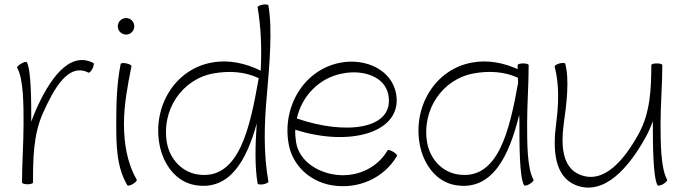

<svg xmlns="http://www.w3.org/2000/svg" viewBox="-20 -829 3090 872"><path d="M130 0C130 -107 131 -215 174 -313C224 -425 290 -546 382 -499C385 -497 394 -505 400 -517C406 -530 408 -541 404 -543C293 -600 202 -464 142 -327C135 -310 128 -294 122 -276C122 -362 122 -510 102 -546C99 -550 88 -547 76 -540C64 -533 56 -525 58 -521C87 -470 87 -354 87 -267C87 -178 80 -89 80 0C80 4 91 8 105 8C119 8 130 4 130 0Z M590 -709C590 -719 586 -729 579 -736C572 -743 563 -747 553 -747C543 -747 533 -743 526 -736C519 -729 515 -719 515 -709C515 -699 519 -690 526 -683C533 -676 543 -672 553 -672C563 -672 572 -676 579 -683C586 -690 590 -699 590 -709ZM528 -538C510 -449 508 -358 508 -267C508 -170 509 -71 558 12C560 16 571 14 583 7C595 0 603 -9 601 -13C557 -89 543 -178 543 -267C543 -355 560 -442 577 -528C578 -533 568 -538 554 -541C541 -544 529 -543 528 -538Z M1150 -796C1166 -701 1169 -604 1164 -508C1095 -542 1019 -559 943 -545C776 -516 673 -347 704 -175C720 -84 779 -2 868 12C1022 37 1099 -98 1146 -268C1139 -169 1137 -69 1150 4C1150 9 1162 10 1176 8C1189 5 1200 0 1199 -4C1176 -134 1180 -267 1192 -398C1204 -534 1218 -697 1199 -804C1198 -809 1187 -810 1173 -808C1159 -805 1149 -800 1150 -796ZM876 -37C804 -49 751 -108 738 -181C712 -328 806 -471 952 -496C1021 -508 1092 -504 1155 -474C1116 -253 1067 -6 876 -37Z M1783 -121C1785 -125 1777 -133 1765 -140C1753 -147 1742 -150 1740 -146C1691 -61 1591 -20 1494 -37C1413 -51 1339 -102 1325 -181C1322 -201 1320 -221 1321 -240C1569 -160 1810 -227 1779 -403C1760 -510 1644 -565 1530 -545C1363 -516 1260 -347 1291 -175C1308 -78 1387 -5 1485 12C1603 33 1723 -18 1783 -121ZM1539 -496C1631 -513 1729 -481 1744 -397C1772 -241 1550 -214 1328 -291C1351 -393 1430 -477 1539 -496Z M2403 -13C2374 -63 2374 -180 2374 -267C2374 -356 2381 -444 2381 -533C2381 -538 2370 -541 2356 -541C2343 -541 2331 -538 2331 -533C2331 -527 2331 -521 2331 -515C2267 -544 2195 -558 2125 -545C1958 -516 1855 -347 1886 -175C1902 -84 1961 -2 2050 12C2216 39 2292 -120 2338 -307C2339 -294 2339 -280 2339 -267C2339 -171 2339 -24 2360 12C2362 16 2373 14 2385 7C2397 0 2405 -9 2403 -13ZM2058 -37C1986 -49 1933 -108 1920 -181C1894 -328 1988 -471 2134 -496C2201 -508 2271 -504 2332 -476C2332 -468 2333 -460 2333 -452C2294 -237 2243 -7 2058 -37Z M2499 -527C2521 -443 2517 -355 2506 -269C2491 -156 2495 -30 2593 11C2723 64 2836 -68 2912 -205C2925 -229 2936 -253 2945 -279C2945 -275 2945 -271 2945 -267C2945 -171 2946 -24 2966 12C2969 16 2980 14 2992 7C3004 0 3012 -9 3010 -13C2981 -63 2980 -180 2980 -267C2980 -356 2988 -444 2988 -533C2988 -538 2977 -541 2963 -541C2949 -541 2938 -538 2938 -533C2938 -426 2933 -316 2881 -222C2817 -105 2723 10 2613 -36C2532 -69 2528 -172 2540 -264C2553 -356 2567 -466 2547 -540C2546 -544 2534 -544 2521 -541C2508 -537 2498 -531 2499 -527Z"/></svg>

Font: Nupuram Thin
Style: Regular
Weight: 100
Designer: Santhosh Thottingal (santhosh.thottingal@gmail.com)
Foundry: SMC
Version: Version 1.000